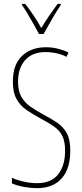

<svg xmlns="http://www.w3.org/2000/svg" viewBox="-20 -1021 429 1000"><path d="M346 -236Q346 -142 301 -91.5Q256 -41 172 -41Q144 -41 107.5 -47Q71 -53 42 -66V-95Q68 -83 104 -75Q140 -67 172 -67Q247 -67 283 -113Q319 -159 319 -236Q319 -284 305 -312.5Q291 -341 262 -361.5Q233 -382 189 -405Q151 -426 118.5 -448Q86 -470 66.5 -504.5Q47 -539 47 -596Q47 -685 95 -730Q143 -775 219 -775Q253 -775 285 -766.5Q317 -758 337 -747L326 -725Q297 -740 268 -745Q239 -750 219 -750Q149 -750 111.5 -708.5Q74 -667 74 -596Q74 -547 91.5 -516.5Q109 -486 138 -466Q167 -446 201 -427Q247 -403 279 -381Q311 -359 328.5 -326Q346 -293 346 -236ZM183 -844Q170 -869 153.5 -898Q137 -927 121.5 -953Q106 -979 95 -994V-1001H111Q131 -976 154 -942Q177 -908 195 -875Q215 -908 235 -937.5Q255 -967 280 -1001H296V-994Q274 -962 250.5 -920.5Q227 -879 207 -844Z"/></svg>

Font: Noto Sans Tamil UI ExtraCondensed Thin
Style: Regular
Weight: 100
Width: 2
Designer: Jelle Bosma - Monotype Design Team
Foundry: Monotype Imaging Inc.
Version: Version 2.004; ttfautohint (v1.8.4.7-5d5b)